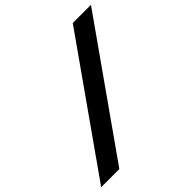

<svg xmlns="http://www.w3.org/2000/svg" viewBox="-234 -872 1125 1125"><g transform="rotate(-45 328.5 -309.0)"><path d="M-27.6 90 535 -708H685.6L123 90Z"/></g></svg>

Font: Atkinson Hyperlegible Mono ExtraLight
Style: Italic
Weight: 200
Italic angle: -12°
Monospace: yes
Designer: Elliott Scott, Megan Eiswerth, Linus Boman, Theodore Petrosky, Letters from Sweden
Foundry: Applied Design Works, Letters from Sweden
Version: Version 2.001